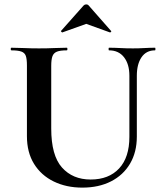

<svg xmlns="http://www.w3.org/2000/svg" viewBox="-20 -843 743 877"><path d="M571 -497Q571 -550 546.5 -581.5Q522 -613 478 -613Q476 -613 476 -619Q476 -625 478 -625Q503 -625 529.5 -623.5Q556 -622 587 -622Q614 -622 640 -623.5Q666 -625 688 -625Q690 -625 690 -619Q690 -613 688 -613Q648 -613 626.5 -581.5Q605 -550 605 -497V-219Q605 -148 574 -95.5Q543 -43 487 -14.5Q431 14 356 14Q283 14 225.5 -14Q168 -42 135.5 -94.5Q103 -147 103 -221V-544Q103 -573 98 -587.5Q93 -602 77.5 -607.5Q62 -613 32 -613Q29 -613 29 -619Q29 -625 32 -625Q58 -625 90 -623.5Q122 -622 158 -622Q196 -622 228 -623.5Q260 -625 285 -625Q288 -625 288 -619Q288 -613 285 -613Q255 -613 240 -607Q225 -601 219.5 -586Q214 -571 214 -542V-256Q214 -133 263 -78Q312 -23 394 -23Q477 -23 524 -73.5Q571 -124 571 -218ZM259 -702 362 -818Q367 -823 374 -823Q381 -823 385 -818L487 -702Q490 -701 487 -697.5Q484 -694 482 -695L374 -734L265 -695Q264 -694 260.5 -697.5Q257 -701 259 -702Z"/></svg>

Font: Cormorant Garamond Light
Style: Regular
Weight: 300
Designer: Christian Thalmann (Catharsis Fonts)
Foundry: Catharsis Fonts
Version: Version 4.001